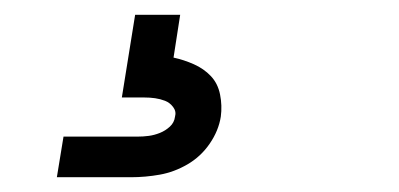

<svg xmlns="http://www.w3.org/2000/svg" viewBox="-20 -20 540 260"><path d="M57 220 66 165H166Q174 165 181.5 164Q189 163 196.5 160Q204 157 210 151.5Q216 146 217 138Q219 131 214.5 125Q210 119 203.5 116.5Q197 114 190 113Q183 112 175 112H145L163 0H224L215 58Q229 61 242.5 67Q256 73 265.5 83Q275 93 278 108Q281 123 279 138Q276 157 264 174.5Q252 192 234 202.5Q216 213 196.5 216.5Q177 220 157 220Z"/></svg>

Font: Iosevka Curly Slab LtObl
Style: Regular
Weight: 300
Italic angle: -9°
Monospace: yes
Designer: Belleve Invis
Foundry: Belleve Invis
Version: Version 11.0.0; ttfautohint (v1.8.3)